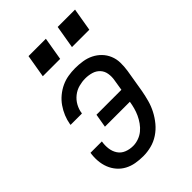

<svg xmlns="http://www.w3.org/2000/svg" viewBox="-216 -826 931 931"><g transform="rotate(-45 250.0 -360.5)"><path d="M206 8Q179 8 154 3.5Q129 -1 107.5 -12.5Q86 -24 70 -42.5Q54 -61 45 -84Q36 -107 34 -133Q32 -159 36 -185H114Q110 -161 113 -138Q116 -115 128 -97Q140 -79 161 -70.5Q182 -62 206 -62Q224 -62 243 -68.5Q262 -75 277.5 -87.5Q293 -100 305 -117Q317 -134 325 -151.5Q333 -169 338 -187.5Q343 -206 346 -225H175L187 -295H358L367 -351Q371 -373 367.5 -394.5Q364 -416 350 -431Q336 -446 315.5 -452Q295 -458 273 -458Q251 -458 228.5 -452Q206 -446 187 -431Q168 -416 156.5 -395Q145 -374 142 -352Q142 -351 141.5 -350.5Q141 -350 141 -349H63Q64 -350 64 -351.5Q64 -353 64 -354Q68 -378 77.5 -401Q87 -424 101.5 -445Q116 -466 136 -482.5Q156 -499 178.5 -509.5Q201 -520 225 -524Q249 -528 273 -528Q299 -528 324.5 -524Q350 -520 372 -509Q394 -498 411 -480.5Q428 -463 437.5 -440Q447 -417 447.5 -391.5Q448 -366 444 -339L424 -219Q419 -192 411.5 -164.5Q404 -137 390.5 -111Q377 -85 358 -62Q339 -39 314 -22.5Q289 -6 261 1Q233 8 206 8ZM335 -611 355 -729H474L454 -611ZM135 -611 155 -729H274L254 -611Z"/></g></svg>

Font: Iosevka SS04
Style: Italic
Weight: 400
Italic angle: -9°
Monospace: yes
Designer: Belleve Invis
Foundry: Belleve Invis
Version: Version 19.0.0; ttfautohint (v1.8.4)